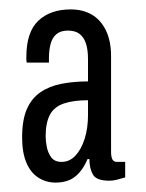

<svg xmlns="http://www.w3.org/2000/svg" viewBox="-20 -718 310 408"><path d="M98 -330Q78 -330 61.5 -340.5Q45 -351 36 -372.5Q27 -394 27 -426Q27 -463 37 -486Q47 -509 66 -522Q85 -535 111 -540Q137 -545 167 -545V-592Q167 -613 162.5 -626Q158 -639 149 -646Q140 -653 124 -653Q109 -653 100 -645.5Q91 -638 87.5 -624.5Q84 -611 84 -595V-585H37Q36 -588 36 -591Q36 -594 36 -597Q36 -650 61.5 -674Q87 -698 130 -698Q156 -698 175 -687Q194 -676 205 -653.5Q216 -631 216 -599V-396Q216 -384 219 -379Q222 -374 228 -374H246V-341Q236 -338 228 -336Q220 -334 212 -334Q185 -334 177.5 -347Q170 -360 170 -380H166Q156 -356 140 -343Q124 -330 98 -330ZM111 -374Q128 -374 140.5 -387.5Q153 -401 160 -423.5Q167 -446 167 -473V-505Q136 -505 115.5 -498Q95 -491 86 -474Q77 -457 77 -428Q77 -418 79.5 -405.5Q82 -393 89 -383.5Q96 -374 111 -374Z"/></svg>

Font: Archivo ExtraCondensed Light
Style: Regular
Weight: 300
Width: 2
Designer: Hector Gatti
Foundry: Omnibus-Type
Version: Version 2.001